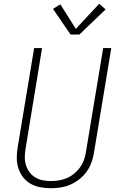

<svg xmlns="http://www.w3.org/2000/svg" viewBox="-20 -990 640 1018"><path d="M249 8Q220 8 192 2.5Q164 -3 141 -16.5Q118 -30 101.5 -51.5Q85 -73 77 -99Q69 -125 69 -153.5Q69 -182 74 -211L161 -735H203L116 -204Q112 -182 111.5 -159.5Q111 -137 117 -116.5Q123 -96 135.5 -78.5Q148 -61 166 -50Q184 -39 205.5 -34.5Q227 -30 249 -30Q271 -30 292.5 -33.5Q314 -37 335 -46Q356 -55 374 -70Q392 -85 405 -103.5Q418 -122 425.5 -143Q433 -164 436 -186L527 -735H570L478 -179Q474 -153 464.5 -127.5Q455 -102 439 -79.5Q423 -57 400.5 -39.5Q378 -22 353 -11Q328 0 301 4Q274 8 249 8ZM354 -807 261 -943 300 -967 382 -837 506 -970 540 -940 401 -807Z"/></svg>

Font: Iosevka Curly XLtEx
Style: Italic
Weight: 200
Width: 7
Italic angle: -9°
Monospace: yes
Designer: Belleve Invis
Foundry: Belleve Invis
Version: Version 11.1.0; ttfautohint (v1.8.3)